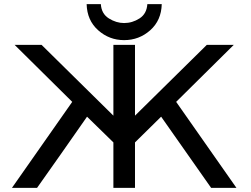

<svg xmlns="http://www.w3.org/2000/svg" viewBox="-20 -913 1218 933"><path d="M401 -893H470Q473 -846 509 -823.5Q545 -801 583 -801Q623 -801 658 -823.5Q693 -846 696 -893H766Q764 -814 710 -766Q656 -718 583 -718Q511 -718 457 -766Q403 -814 401 -893ZM38 0 331 -418 51 -695H182L531 -351V-695H636V-351Q759 -473 985 -695H1116L836 -418L1129 0H1006L763 -346L636 -221V0H531V-221L403 -346Q270 -155 160 0Z"/></svg>

Font: Coval
Style: Medium
Weight: 500
Foundry: Context Ltd
Version: Version 001.000